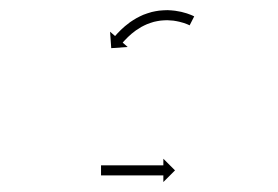

<svg xmlns="http://www.w3.org/2000/svg" viewBox="-20 -521 554 382"><path d="M182.4 -192C181.9 -192 181.5 -192 181 -192V-172C181.5 -172 181.9 -172 182.4 -172C183.7 -172 185 -172 186.3 -172C188.4 -172 190.4 -172 192.4 -172C195.1 -172 197.7 -172 200.4 -172C203.5 -172 206.6 -172 209.8 -172C213.3 -172 216.7 -172 220.2 -172C224 -172 227.7 -172 231.4 -172C235.3 -172 239.1 -172 243 -172C246.9 -172 250.7 -172 254.6 -172C258.3 -172 262 -172 265.8 -172C269.3 -172 272.7 -172 276.2 -172C279.4 -172 282.5 -172 285.6 -172C288.3 -172 290.9 -172 293.6 -172C295.6 -172 297.6 -172 299.7 -172C301 -172 302.3 -172 303.6 -172C304.1 -172 304.5 -172 305 -172V-158.8L328.2 -182L305 -205.2V-192C304.5 -192 304.1 -192 303.6 -192C302.3 -192 301 -192 299.7 -192C297.6 -192 295.6 -192 293.6 -192C290.9 -192 288.3 -192 285.6 -192C282.5 -192 279.4 -192 276.2 -192C272.7 -192 269.3 -192 265.8 -192C262 -192 258.3 -192 254.6 -192C250.7 -192 246.9 -192 243 -192C239.1 -192 235.3 -192 231.4 -192C227.7 -192 224 -192 220.2 -192C216.7 -192 213.3 -192 209.8 -192C206.6 -192 203.5 -192 200.4 -192C197.7 -192 195.1 -192 192.4 -192C190.4 -192 188.4 -192 186.3 -192C185 -192 183.7 -192 182.4 -192ZM356.2 -471.1C356.6 -471 356.9 -470.8 357.3 -470.6L366.4 -488.4C366 -488.6 365.5 -488.8 365.1 -489.1C365.1 -489.1 365 -489.1 365 -489.1C364.9 -489.1 364.9 -489.1 364.9 -489.1C363.3 -489.9 361.6 -490.6 360 -491.3C360 -491.3 359.9 -491.3 359.9 -491.4C359.8 -491.4 359.8 -491.4 359.8 -491.4C357.2 -492.4 354.5 -493.4 351.9 -494.3C351.9 -494.3 351.8 -494.3 351.8 -494.3C351.7 -494.4 351.6 -494.4 351.6 -494.4C348.1 -495.5 344.6 -496.4 341.1 -497.3C341.1 -497.3 341 -497.3 340.9 -497.3C340.9 -497.4 340.8 -497.4 340.8 -497.4C336.6 -498.3 332.3 -499.1 328 -499.7C328 -499.7 327.9 -499.7 327.9 -499.7C327.8 -499.7 327.7 -499.7 327.7 -499.7C322.9 -500.3 318.1 -500.6 313.3 -500.8C313.3 -500.8 313.2 -500.8 313.1 -500.8C313 -500.8 312.9 -500.8 312.9 -500.8C307.7 -500.7 302.6 -500.4 297.5 -499.9C297.5 -499.9 297.4 -499.9 297.2 -499.9C297.1 -499.9 297 -499.9 297 -499.9C291.8 -499.2 286.5 -498.2 281.4 -497C281.4 -497 281.3 -496.9 281.2 -496.9C281.1 -496.9 280.9 -496.8 280.9 -496.8C275.8 -495.4 270.8 -493.7 265.8 -491.8C265.8 -491.8 265.7 -491.8 265.6 -491.7C265.5 -491.7 265.4 -491.7 265.4 -491.7C260.7 -489.6 256.1 -487.4 251.5 -484.9C251.5 -484.9 251.5 -484.9 251.4 -484.8C251.3 -484.8 251.2 -484.7 251.2 -484.7C247 -482.3 243 -479.7 239 -477C239 -477 238.9 -476.9 238.9 -476.9C238.8 -476.8 238.7 -476.8 238.7 -476.8C235.2 -474.2 231.8 -471.5 228.5 -468.8C228.5 -468.8 228.4 -468.7 228.4 -468.7C228.3 -468.6 228.3 -468.6 228.3 -468.6C225.5 -466.2 222.8 -463.7 220.1 -461.2C220.1 -461.2 220.1 -461.1 220.1 -461.1C220 -461.1 220 -461 220 -461C218 -459 216 -457 214 -454.9C214 -454.9 214 -454.9 214 -454.9C214 -454.9 213.9 -454.8 213.9 -454.8C212.7 -453.5 211.5 -452.1 210.3 -450.8C210.3 -450.8 210.2 -450.8 210.2 -450.7C210.2 -450.7 210.2 -450.7 210.2 -450.7C209.8 -450.2 209.4 -449.8 209 -449.3L199 -457.9L201.3 -425.2L234 -427.5L224.1 -436.2C224.5 -436.6 224.9 -437.1 225.3 -437.6C225.3 -437.6 225.3 -437.5 225.2 -437.5C225.2 -437.5 225.2 -437.5 225.2 -437.5C226.4 -438.8 227.5 -440 228.7 -441.3C228.7 -441.3 228.6 -441.3 228.6 -441.2C228.6 -441.2 228.6 -441.2 228.6 -441.2C230.4 -443.1 232.2 -445 234.1 -446.8C234.1 -446.8 234 -446.8 234 -446.8C234 -446.7 233.9 -446.7 233.9 -446.7C236.4 -449 238.9 -451.3 241.4 -453.5C241.4 -453.5 241.4 -453.5 241.3 -453.5C241.3 -453.4 241.2 -453.4 241.2 -453.4C244.3 -455.9 247.4 -458.3 250.6 -460.7C250.6 -460.7 250.5 -460.6 250.4 -460.6C250.4 -460.5 250.3 -460.5 250.3 -460.5C253.9 -462.9 257.6 -465.3 261.3 -467.5C261.3 -467.5 261.3 -467.4 261.2 -467.4C261.1 -467.3 261 -467.3 261 -467.3C265.1 -469.5 269.2 -471.5 273.4 -473.3C273.4 -473.3 273.3 -473.3 273.2 -473.2C273.1 -473.2 273 -473.1 273 -473.1C277.4 -474.8 281.9 -476.3 286.4 -477.6C286.4 -477.6 286.3 -477.6 286.2 -477.5C286.1 -477.5 286 -477.5 286 -477.5C290.5 -478.6 295.2 -479.4 299.8 -480.1C299.8 -480.1 299.7 -480.1 299.6 -480.1C299.5 -480 299.4 -480 299.4 -480C303.9 -480.5 308.5 -480.7 313 -480.8C313 -480.8 312.9 -480.8 312.8 -480.8C312.7 -480.8 312.6 -480.8 312.6 -480.8C316.9 -480.6 321.2 -480.3 325.5 -479.9C325.5 -479.9 325.4 -479.9 325.3 -479.9C325.2 -479.9 325.1 -479.9 325.1 -479.9C329 -479.3 332.8 -478.7 336.5 -477.8C336.5 -477.8 336.5 -477.9 336.4 -477.9C336.3 -477.9 336.2 -477.9 336.2 -477.9C339.4 -477.1 342.6 -476.3 345.7 -475.3C345.7 -475.3 345.6 -475.3 345.5 -475.3C345.5 -475.3 345.4 -475.4 345.4 -475.4C347.8 -474.6 350.1 -473.7 352.4 -472.8C352.4 -472.8 352.4 -472.8 352.3 -472.8C352.3 -472.9 352.2 -472.9 352.2 -472.9C353.6 -472.3 355 -471.7 356.3 -471.1C356.3 -471.1 356.3 -471.1 356.3 -471.1C356.2 -471.1 356.2 -471.1 356.2 -471.1Z"/></svg>

Font: FRB American Cursive Just Arrows Medium
Style: Italic
Weight: 500
Italic angle: -25°
Version: Version 2.0;Modular Font Editor K font №1